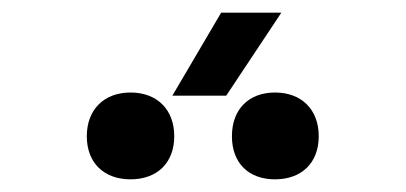

<svg xmlns="http://www.w3.org/2000/svg" viewBox="-20 -928 640 303"><path d="M337 -777 424 -908H329L252 -777ZM186 -645C228 -645 255 -671 255 -713C255 -755 228 -782 186 -782C144 -782 117 -755 117 -713C117 -671 144 -645 186 -645ZM414 -645C456 -645 483 -671 483 -713C483 -755 456 -782 414 -782C372 -782 346 -755 346 -713C346 -671 372 -645 414 -645Z"/></svg>

Font: Tekne LDO SemiBold
Style: Regular
Weight: 600
Monospace: yes
Designer: Alessio Laiso, Mario Rullo, Paolo Rosset
Foundry: Alessio Laiso
Version: Version 1.000;hotconv 1.0.109;makeotfexe 2.5.65596